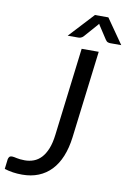

<svg xmlns="http://www.w3.org/2000/svg" viewBox="-117 -968 701 1036"><g transform="rotate(10 233.5 -450.0)"><path d="M0 0ZM312.5 -237.5Q305 -178 286.2 -132.2Q267.5 -86.5 237.8 -55.2Q208 -24 168.2 -8Q128.5 8 79 8Q52 8 28.8 4.5Q5.5 1 -18 -6L-11.5 -60.5Q-10 -68 -5.5 -73.5Q-1 -79 9 -79Q14.5 -79 20.8 -77.8Q27 -76.5 35.2 -74.8Q43.5 -73 54.2 -71.8Q65 -70.5 79.5 -70.5Q105.5 -70.5 128.5 -79Q151.5 -87.5 169.8 -107Q188 -126.5 200.8 -158Q213.5 -189.5 219 -235.5L278 -716.5H371.5ZM485 -773H425Q419.5 -773 412 -775.2Q404.5 -777.5 398 -787.5L352 -858L347.5 -866Q346.5 -864 344.8 -862Q343 -860 341.5 -858L279.5 -787.5Q270.5 -777.5 262.8 -775.2Q255 -773 249.5 -773H191.5L317 -908.5H390.5Z"/></g></svg>

Font: Lato
Style: Italic
Weight: 400
Italic angle: -7°
Designer: Lukasz Dziedzic
Foundry: tyPoland Lukasz Dziedzic
Version: Version 2.007; 2014-02-27